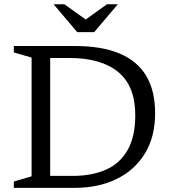

<svg xmlns="http://www.w3.org/2000/svg" viewBox="-20 -904 818 924"><path d="M631 -350Q631 -490 548.8 -557.5Q466.5 -625 313.5 -625H167.5V-682.5H341.5Q470 -682.5 555.5 -646.5Q641 -610.5 683.8 -538.8Q726.5 -467 726.5 -359.5Q726.5 -244.5 676.8 -164.2Q627 -84 540 -42Q453 0 340.5 0H167.5V-57.5H330Q422.5 -57.5 490 -87.5Q557.5 -117.5 594.2 -182Q631 -246.5 631 -350ZM46.5 0V-30.5L132 -55.5V-627L46.5 -651.5V-682.5H221.5V0ZM401 -804H384L495 -883.5H547L433.5 -749.5H351.5L238 -883.5H290Z"/></svg>

Font: Newsreader
Style: Regular
Weight: 400
Designer: Hugues Gentile
Foundry: Production Type
Version: Version 1.003